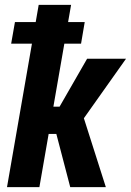

<svg xmlns="http://www.w3.org/2000/svg" viewBox="-20 -770 539 790"><path d="M272.5 -750 142.1 0H8.8L139.2 -750ZM498.5 -528.3 279.3 -218.8H146L117.2 -331.5L225.1 -331.1L338.4 -528.3ZM269 0 204.1 -248.5 310.1 -330.6 415.5 0ZM328.6 -679.2 313.5 -590.3H25.9L41.5 -679.2Z"/></svg>

Font: Roboto Condensed
Style: Bold Italic
Weight: 700
Italic angle: -12°
Designer: Christian Robertson
Foundry: Google
Version: Version 3.0